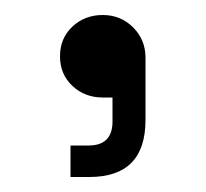

<svg xmlns="http://www.w3.org/2000/svg" viewBox="-20 -120 274 256"><path d="M74 116V74H98Q130 74 130 42V10H117Q93 10 76.5 -5.5Q60 -21 60 -45Q60 -69 76.5 -84.5Q93 -100 117 -100Q141 -100 157.5 -83.5Q174 -67 174 -43V40Q174 116 99 116Z"/></svg>

Font: Space Grotesk Light
Style: Regular
Weight: 300
Designer: Florian Karsten
Foundry: Florian Karsten
Version: Version 2.000